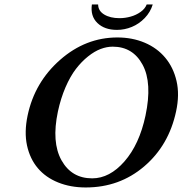

<svg xmlns="http://www.w3.org/2000/svg" viewBox="-20 -825 813 855"><path d="M660.2 -805.2Q649.9 -771 624.5 -744.6Q599.1 -718.3 566.9 -705.1Q534.7 -691.9 501 -691.9Q445.3 -691.9 413.6 -722.7Q381.8 -753.4 389.2 -805.2H417Q417 -776.9 443.8 -760.5Q470.7 -744.1 512.2 -744.1Q537.1 -744.1 561.8 -751Q586.4 -757.8 606.2 -772Q626 -786.1 633.3 -805.2ZM481.9 -617.2Q455.6 -617.2 428.2 -606.9Q400.9 -596.7 372.1 -573.7Q343.3 -550.8 318.1 -518.1Q293 -485.4 271.7 -436.3Q250.5 -387.2 237.8 -328.1Q209 -191.4 253.9 -111.1Q298.8 -30.8 390.6 -30.8Q468.3 -30.8 534.4 -106.4Q600.6 -182.1 627.9 -310.1Q658.7 -455.6 615.2 -536.4Q571.8 -617.2 481.9 -617.2ZM764.2 -329.1Q731.9 -177.7 622.1 -84Q512.2 9.8 361.8 9.8Q293.9 9.8 238.8 -12.5Q183.6 -34.7 148.4 -76.2Q113.3 -117.7 100.3 -177.2Q87.4 -236.8 103 -311Q134.3 -459 247.8 -558.6Q361.3 -658.2 502.9 -658.2Q569.3 -658.2 624.5 -634.8Q679.7 -611.3 715.8 -568.1Q752 -524.9 766.1 -464.4Q780.3 -403.8 764.2 -329.1Z"/></svg>

Font: Linux Libertine Slanted
Style: Semibold Slanted
Weight: 600
Designer: Philipp H. Poll
Foundry: Philipp H. Poll
Version: Version 5.1.1